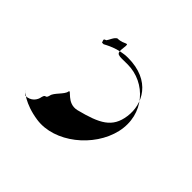

<svg xmlns="http://www.w3.org/2000/svg" viewBox="-150 -925 1121 1121"><g transform="rotate(45 410.0 -364.5)"><path d="M385 -655C574 -655 639 -523 623 -412C608 -302 538 -267 393 -230C316 -211 282 -297 278 -269C274 -241 222 -204 218 -176C209 -140 199 -170 190 -136C186 -108 163 -74 116 -74C108 -81 95 -98 95 -95C95 -95 147 -41 267 -24C430 -1 611 -146 650 -316C689 -488 562 -626 410 -626C334 -626 317 -617 325 -676C333 -735 319 -691 261 -691C243 -682 233 -650 223 -638C204 -631 208 -630 215 -610H228C239 -615 303 -655 385 -655Z"/></g></svg>

Font: Hussar Przerywany
Style: Obl
Weight: 400
Foundry: Cannot Into Space Fonts
Version: Version 0.982